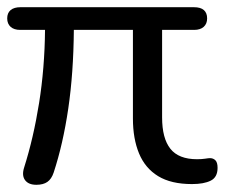

<svg xmlns="http://www.w3.org/2000/svg" viewBox="-22 -506 630 533"><path d="M79 7Q57 7 47.5 -6Q38 -19 45 -41Q71 -123 86.5 -220Q102 -317 103 -423H34Q17 -423 7.5 -431.5Q-2 -440 -2 -455Q-2 -470 7.5 -478Q17 -486 35 -486H516Q535 -486 544 -478Q553 -470 553 -455Q553 -440 543.5 -431.5Q534 -423 517 -423H428V-180Q428 -122 451 -93Q474 -64 525 -64Q538 -64 547.5 -65.5Q557 -67 561 -67Q570 -67 576 -61Q582 -55 582 -40Q582 -14 563 -4.5Q544 5 511 5Q453 5 417 -17Q381 -39 364 -80Q347 -121 347 -177V-423H183Q182 -303 167.5 -204.5Q153 -106 127 -27Q121 -9 109.5 -1Q98 7 79 7Z"/></svg>

Font: Nunito
Style: Regular
Weight: 400
Designer: Vernon Adams
Foundry: Vernon Adams
Version: Version 3.602